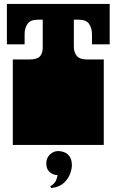

<svg xmlns="http://www.w3.org/2000/svg" viewBox="-20 -736 592 975"><path d="M45 0V-135Q45 -152 45 -156.5Q45 -161 45 -163Q45 -165 45 -171V-172Q45 -179 45 -180.5Q45 -182 45 -187.5Q45 -193 45 -209V-260Q45 -277 45 -281.5Q45 -286 45 -288Q45 -290 45 -296V-297Q45 -304 45 -305.5Q45 -307 45 -312.5Q45 -318 45 -334V-434H130Q168 -434 182.5 -449.5Q197 -465 197 -495V-636H172Q135 -636 120 -615Q105 -594 105 -564V-511H15V-716H537V-511H447V-563Q447 -593 432.5 -614.5Q418 -636 380 -636H355V-500Q355 -470 370 -452Q385 -434 422 -434H507V-334Q507 -318 507 -312.5Q507 -307 507 -305.5Q507 -304 507 -297V-296Q507 -290 507 -288Q507 -286 507 -281.5Q507 -277 507 -260V-209Q507 -193 507 -187.5Q507 -182 507 -180.5Q507 -179 507 -172V-171Q507 -165 507 -163Q507 -161 507 -156.5Q507 -152 507 -135V0ZM241 219 235 210Q258 197 265 179Q272 161 272 153Q249 153 232 137.5Q215 122 215 95Q215 66 233.5 48.5Q252 31 276 31Q289 31 305 36.5Q321 42 333 58Q345 74 345 104Q345 122 335.5 147.5Q326 173 303.5 193.5Q281 214 241 219Z"/></svg>

Font: Danfo
Style: Regular
Weight: 400
Designer: Seyi Olusanya, David Udoh, Eyiyemi Adegbite, Mirko Velimirović
Version: Version 1.000